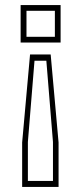

<svg xmlns="http://www.w3.org/2000/svg" viewBox="-20 -720 319 754"><path d="M61 -700H218V-553H61ZM84 -677.5V-575.5H195.5V-677.5ZM98 -506H179L210 -160.5V14H67V-160.5ZM115.5 -481.5 89.5 -162.5V-9.5H188V-162.5L162 -481.5Z"/></svg>

Font: Tourney Condensed ExtraLight
Style: Regular
Weight: 200
Width: 3
Designer: Tyler Finck
Foundry: Etcetera Type Co
Version: Version 1.010; ttfautohint (v1.8.3)